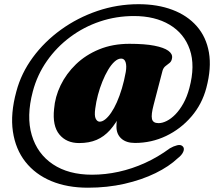

<svg xmlns="http://www.w3.org/2000/svg" viewBox="-20 -740 1023 916"><path d="M434.5 -222.5Q429.5 -187.5 436.8 -173.5Q444 -159.5 455.5 -159.5Q468 -159.5 482 -170.5Q496 -181.5 510.2 -202.2Q524.5 -223 537.5 -252.2Q550.5 -281.5 561.5 -318Q572.5 -354.5 580 -396.5Q585 -426 579.2 -443.2Q573.5 -460.5 558 -460.5Q542.5 -460.5 526.5 -446Q510.5 -431.5 495.8 -406.8Q481 -382 468.5 -351Q456 -320 447.2 -287Q438.5 -254 434.5 -222.5ZM624 -58Q582 -58 558.8 -79Q535.5 -100 535.5 -136Q535.5 -152 537.8 -169.2Q540 -186.5 543.8 -204Q547.5 -221.5 551 -237L558 -200Q533 -151 504.8 -119.5Q476.5 -88 441 -72.8Q405.5 -57.5 357.5 -57.5Q297 -57.5 263.2 -98.5Q229.5 -139.5 238 -220Q242.5 -278 269.2 -333.2Q296 -388.5 342.2 -433.2Q388.5 -478 453 -504.5Q517.5 -531 597.5 -531Q671 -531 716.5 -522Q762 -513 782.8 -498Q803.5 -483 801 -464Q799 -448 789.5 -440.2Q780 -432.5 770 -425Q760 -417.5 755.5 -403L713 -240Q700.5 -193 705 -172.8Q709.5 -152.5 736.5 -152.5Q754.5 -152.5 775.5 -163Q796.5 -173.5 817 -194.5Q837.5 -215.5 855 -247Q872.5 -278.5 883.5 -320Q912 -426.5 885.5 -503.5Q859 -580.5 789.2 -622Q719.5 -663.5 619 -663.5Q534.5 -663.5 457 -637.5Q379.5 -611.5 314.8 -563.2Q250 -515 203.8 -449Q157.5 -383 136.5 -303.5Q105 -185 131.5 -95.5Q158 -6 232.5 43.8Q307 93.5 419 93.5Q482.5 93.5 546.2 79.5Q610 65.5 671.8 37.5Q733.5 9.5 790.5 -32.5Q807.5 -42.5 825.5 -47Q843.5 -51.5 853 -40.5Q861 -31 854 -15.2Q847 0.5 828.5 14.5Q787 54 721.8 86Q656.5 118 574.2 136.8Q492 155.5 399.5 155.5Q300.5 155.5 224.5 123.8Q148.5 92 101.2 32Q54 -28 41.5 -112.8Q29 -197.5 58 -303.5Q81 -390.5 136.5 -466Q192 -541.5 271 -598.5Q350 -655.5 444.8 -687.8Q539.5 -720 641 -720Q731.5 -720 802.5 -693.2Q873.5 -666.5 918.8 -615Q964 -563.5 976.8 -489.5Q989.5 -415.5 964.5 -321Q944 -243 893 -183.8Q842 -124.5 772.2 -91.2Q702.5 -58 624 -58Z"/></svg>

Font: Fraunces Black
Style: Italic
Weight: 900
Italic angle: -16°
Version: Version 1.000;[b76b70a41]